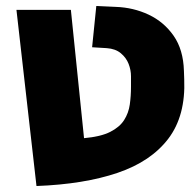

<svg xmlns="http://www.w3.org/2000/svg" viewBox="-20 -612 652 642"><path d="M102 10 35 -579H217L261 -150Q317 -155 348.5 -171Q380 -187 395 -210.5Q410 -234 414 -262.5Q418 -291 418 -322V-357Q418 -378 410 -398.5Q402 -419 384 -434Q366 -449 337 -451L288 -454L302 -592L367 -589Q426 -587 477 -563Q528 -539 560.5 -492.5Q593 -446 595 -375L596 -347Q601 -225 543 -148.5Q485 -72 373 -34Q261 4 102 10Z"/></svg>

Font: Assistant ExtraBold
Style: Regular
Weight: 800
Designer: Hebrew By Ben Nathan, Latin by Paul Hunt
Version: Version 3.000